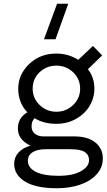

<svg xmlns="http://www.w3.org/2000/svg" viewBox="-20 -798 573 1033"><path d="M347.2 -777.8 278.8 -586.9H216.8L287.1 -777.8ZM56.2 83Q56.2 48.8 79.3 22.9Q102.5 -2.9 144 -14.2Q76.2 -46.4 76.2 -106Q76.2 -164.1 127 -193.8Q78.1 -245.6 78.1 -320.8Q78.1 -397 136.7 -453.4Q195.3 -509.8 283.2 -509.8Q347.7 -509.8 400.9 -476.1L480 -550.8L529.8 -500L453.1 -425.8Q487.8 -380.9 487.8 -320.8Q487.8 -271.5 462.2 -228.3Q436.5 -185.1 388.9 -158.4Q341.3 -131.8 283.2 -131.8Q214.8 -131.8 166 -162.1Q149.9 -146 149.9 -118.2Q149.9 -92.3 168 -78.1Q186 -64 215.8 -64H381.8Q452.6 -64 492.9 -31.5Q533.2 1 533.2 55.2Q533.2 103.5 499.5 140.4Q465.8 177.2 409.9 196Q354 214.8 286.1 214.8Q172.4 214.8 114.3 178.7Q56.2 142.6 56.2 83ZM129.9 66.9Q129.9 104.5 172.1 126.2Q214.4 147.9 294.9 147.9Q371.1 147.9 415 123.3Q459 98.6 459 64Q459 35.2 436.3 20Q413.6 4.9 359.9 4.9H226.1Q179.7 4.9 154.8 21.5Q129.9 38.1 129.9 66.9ZM155.8 -320.8Q155.8 -269 193.4 -232.9Q231 -196.8 283.2 -196.8Q335.4 -196.8 373.3 -232.9Q411.1 -269 411.1 -320.8Q411.1 -373.5 373.5 -409.2Q335.9 -444.8 283.2 -444.8Q230.5 -444.8 193.1 -409.4Q155.8 -374 155.8 -320.8Z"/></svg>

Font: Human Sans
Style: Regular
Weight: 400
Designer: Tim Radville
Foundry: Continuum
Version: Version 1.000;FEAKit 1.0